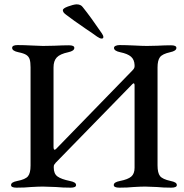

<svg xmlns="http://www.w3.org/2000/svg" viewBox="-20 -862 851 886"><path d="M31 -8Q31 -15 38 -19.5Q45 -24 60 -27Q97 -34 109 -48.5Q121 -63 121 -98V-551Q121 -575 117 -588Q113 -601 101.5 -608.5Q90 -616 65 -621Q36 -627 36 -641Q36 -654 61 -654Q91 -654 127 -652Q161 -650 178 -650L231 -651Q271 -653 298 -653Q323 -653 323 -641Q323 -627 295 -621Q257 -613 242 -597Q227 -581 227 -551V-186Q227 -171 232 -171Q235 -171 240 -176L592 -538Q601 -547 601 -556V-562Q600 -587 584.5 -600.5Q569 -614 535 -621Q506 -627 506 -641Q506 -647 513.5 -650.5Q521 -654 532 -654Q559 -654 601 -652Q637 -650 658 -650L705 -651Q741 -653 769 -653Q794 -653 794 -641Q794 -627 765 -621Q729 -613 718 -598Q707 -583 707 -551V-99Q707 -64 718.5 -49.5Q730 -35 767 -27Q782 -24 789 -19.5Q796 -15 796 -8Q796 4 770 4Q733 4 704 1Q668 -1 650 -1Q631 -1 597 1Q569 4 531 4Q505 4 505 -8Q505 -15 512 -19.5Q519 -24 534 -27Q570 -34 585.5 -47Q601 -60 601 -88V-468Q601 -475 598.5 -477Q596 -479 591 -474L237 -111Q231 -104 229.5 -101Q228 -98 228 -89Q228 -60 245.5 -47.5Q263 -35 302 -27Q317 -24 324 -19.5Q331 -15 331 -8Q331 4 306 4Q270 4 238 1Q198 -1 178 -1Q158 -1 124 1Q94 4 56 4Q31 4 31 -8ZM428 -693Q412 -705 376 -729Q316 -770 285 -794Q277 -800 274 -804Q271 -808 270 -814Q269 -823 293.5 -832Q318 -841 333 -842Q353 -842 362 -829Q399 -783 450 -708Q457 -698 457 -691Q457 -684 449 -684Q441 -684 428 -693Z"/></svg>

Font: EB Garamond Medium
Style: Regular
Weight: 500
Designer: Georg Duffner and Octavio Pardo
Foundry: Georg Duffner
Version: Version 1.000